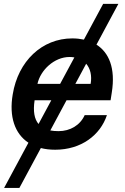

<svg xmlns="http://www.w3.org/2000/svg" viewBox="-20 -747 633 972"><path d="M579.2 -727.3H502.1L404.8 -546.5C386.4 -550.4 366.5 -552.6 346.2 -552.6C192.5 -552.6 71.7 -437.5 44.4 -269.2C25.2 -156.6 54.7 -70 123.9 -24.5L0.7 204.5H78.1L186.8 2.5C208.8 8.2 233.3 11 259.6 11C390.6 11 487.6 -62.5 521.3 -164.1H408.7C385.7 -112.9 335.2 -83.1 276.6 -83.1C261.4 -83.1 247.5 -84.2 234.7 -86.6L316.8 -239.3H539.8L545.8 -277.7C566.1 -403.4 530.5 -481.5 468.4 -521ZM155.2 -239.3H239.7L175.1 -119.3C154.1 -144.2 146.7 -182.9 155.2 -239.3ZM169.7 -322.4C184.3 -391 253.9 -458.5 332 -458.5C340.6 -458.5 348.7 -457.7 356.5 -456.3L284.4 -322.4ZM361.5 -322.4 416.2 -424.4C437.5 -399.9 446 -364 438.9 -322.4Z"/></svg>

Font: Magic Ui Pro Semi Bold
Style: Italic
Weight: 600
Italic angle: -9.39999°
Designer: Stefan Endress, Andreas Faust
Version: Version 1.000;FEAKit 1.0